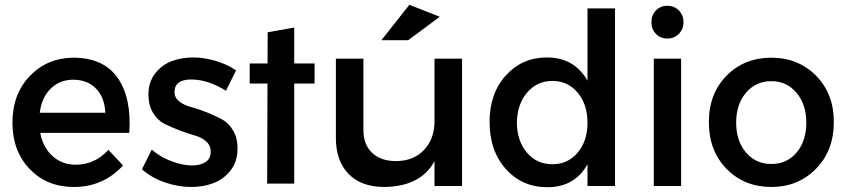

<svg xmlns="http://www.w3.org/2000/svg" viewBox="-20 -777 3538 802"><path d="M286 -536Q412 -536 471 -452.5Q530 -369 520 -222H148Q160 -160 200 -124.5Q240 -89 296 -89Q376 -89 433 -151L494 -86Q412 4 288 4Q176 4 104 -71Q32 -146 32 -265Q32 -384 104.5 -459.5Q177 -535 286 -536ZM146 -306H420Q417 -370 381 -407Q345 -444 286 -444Q230 -444 192 -407Q154 -370 146 -306Z M924 -398Q848 -445 779 -445Q709 -445 709 -392Q709 -369 728.5 -353.5Q748 -338 778 -330Q808 -322 842 -308.5Q876 -295 905.5 -279.5Q935 -264 954 -231.5Q973 -199 972 -154Q972 -102 943 -65Q914 -28 871.5 -12Q829 4 778 4Q723 4 667.5 -15.5Q612 -35 573 -70L614 -152Q648 -122 695 -104Q742 -86 782 -86Q817 -86 838.5 -100Q860 -114 860 -143Q861 -168 842 -185.5Q823 -203 794 -211Q765 -219 731 -232Q697 -245 667.5 -259.5Q638 -274 619 -306Q600 -338 600 -383Q600 -434 628 -470Q656 -506 697 -521.5Q738 -537 787 -537Q833 -537 881.5 -522.5Q930 -508 966 -483Z M1209 -173V-10H1096L1162 -100ZM1098 -514H1208V-434H1098ZM1023 -512H1294V-428H1023ZM1098 -642 1209 -662V-10H1096ZM1097 -10 1209 -173V-10ZM1150 -39 1184 -31Q1166 -21 1166 -22Q1166 -22 1167 -24Q1170 -38 1150 -39ZM1212 -658Z M1817 -707 1685 -609H1573L1690 -757ZM1795 -532H1910V0H1795V-104Q1738 2 1586 4Q1489 4 1436 -50.5Q1383 -105 1383 -201V-532H1498V-233Q1498 -173 1534.5 -138.5Q1571 -104 1635 -104Q1709 -105 1752 -151.5Q1795 -198 1795 -270Z M2434 -742H2549V0H2434V-91Q2381 5 2266 5Q2161 5 2093 -71Q2025 -147 2025 -268Q2025 -387 2093 -462Q2161 -537 2264 -537Q2379 -537 2434 -440ZM2288 -91Q2352 -91 2393 -139.5Q2434 -188 2434 -264Q2434 -341 2393 -390Q2352 -439 2287.5 -439Q2223 -439 2181.5 -390Q2140 -341 2139 -264Q2140 -188 2181 -139.5Q2222 -91 2288 -91Z M2835 -684Q2835 -655 2815.5 -635.5Q2796 -616 2767.5 -616Q2739 -616 2720 -635.5Q2701 -655 2701 -684Q2701 -714 2720 -733.5Q2739 -753 2767.5 -753Q2796 -753 2815.5 -733.5Q2835 -714 2835 -684ZM2711 -532H2825V0H2711Z M3202 -536Q3314 -536 3388.5 -461Q3463 -386 3463 -267Q3463 -148 3388.5 -72Q3314 4 3202 4Q3089 4 3015 -71.5Q2941 -147 2941 -267Q2941 -386 3015 -461Q3089 -536 3202 -536ZM3202 -438Q3137 -438 3096 -389.5Q3055 -341 3055 -265Q3055 -188 3096 -140Q3137 -92 3202 -92Q3267 -92 3307.5 -140Q3348 -188 3348 -265Q3348 -341 3307 -389.5Q3266 -438 3202 -438Z"/></svg>

Font: Steamflix Grotesk
Style: Regular
Weight: 400
Designer: Julieta Ulanovsky
Foundry: Julieta Ulanovsky
Version: Version 4.000;PS 004.000;hotconv 1.0.88;makeotf.lib2.5.64775